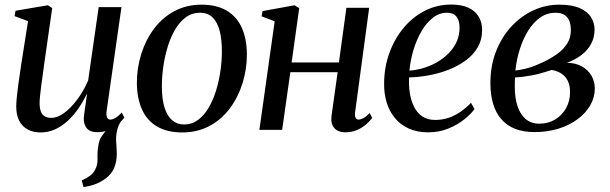

<svg xmlns="http://www.w3.org/2000/svg" viewBox="-20 -556 2610 822"><path d="M337.5 245 330 216.5Q352 206.5 366 196Q380 185.5 388 169Q398.5 150 397.5 122.2Q396.5 94.5 401 67.5Q404.5 40.5 419.8 21.2Q435 2 445.5 -12L505 -45.5Q488 -25.5 482.2 -1.8Q476.5 22 477 45Q477.5 58 478.8 73Q480 88 480 102Q480 134.5 469.2 161.8Q458.5 189 431 209Q413 222.5 391.2 231.2Q369.5 240 337.5 245ZM154 11Q122 11 98.8 -1.5Q75.5 -14 62.5 -38.5Q49.5 -63 49.5 -100.5Q49.5 -114.5 51.8 -138.5Q54 -162.5 57.8 -189.8Q61.5 -217 65.2 -241.5Q69 -266 71 -281L100 -465.5L42.5 -487L46.5 -510L185 -533.5L203.5 -521.5L169 -280.5Q167 -262.5 163.5 -239.2Q160 -216 157 -192.5Q154 -169 151.8 -148.8Q149.5 -128.5 149.5 -116.5Q149.5 -93 155 -78.5Q160.5 -64 171.8 -57.8Q183 -51.5 200 -51.5Q226.5 -51.5 255.5 -73Q284.5 -94.5 311.5 -131Q338.5 -167.5 357.5 -212L402.5 -525.5H500L436.5 -81Q434 -63.5 438 -53.8Q442 -44 452 -44Q461.5 -44 474 -51.2Q486.5 -58.5 501.5 -74L512 -53Q504 -40.5 487.2 -25.8Q470.5 -11 447.8 -0.5Q425 10 398 10Q364.5 10 351.2 -7.5Q338 -25 338.5 -49Q338.5 -52.5 340 -64.2Q341.5 -76 343.8 -92Q346 -108 348.5 -124.2Q351 -140.5 352.5 -152L351 -152.5Q335 -119.5 314.5 -90Q294 -60.5 269.2 -38Q244.5 -15.5 215.8 -2.2Q187 11 154 11Z M842.5 -536Q907 -536 950 -510.8Q993 -485.5 1014.8 -438Q1036.5 -390.5 1037 -323Q1037 -259.5 1018.2 -199.5Q999.5 -139.5 964 -92Q928.5 -44.5 877 -16.8Q825.5 11 760 11Q696 11 652.8 -14.2Q609.5 -39.5 588 -87.2Q566.5 -135 566 -200.5Q566 -265.5 585 -325.8Q604 -386 639.8 -433.5Q675.5 -481 727 -508.5Q778.5 -536 842.5 -536ZM835.5 -501.5Q802 -501.5 775.8 -482.2Q749.5 -463 730 -430Q710.5 -397 698 -356Q685.5 -315 679.2 -271Q673 -227 673 -186Q673 -131.5 684.5 -95.2Q696 -59 717.2 -41Q738.5 -23 768.5 -23Q801.5 -23 827.8 -42.5Q854 -62 873.2 -94.8Q892.5 -127.5 905 -168.2Q917.5 -209 923.8 -252.5Q930 -296 930 -336.5Q930 -385.5 920.8 -422.5Q911.5 -459.5 891 -480.5Q870.5 -501.5 835.5 -501.5Z M1500.5 -77Q1498 -58.5 1502.8 -51.2Q1507.5 -44 1515 -44Q1524 -44 1535.8 -50Q1547.5 -56 1562.5 -72L1573.5 -51Q1564.5 -39 1548.5 -24.5Q1532.5 -10 1509.5 0.2Q1486.5 10.5 1457.5 10.5Q1439.5 10.5 1425.2 3.2Q1411 -4 1403.5 -19.8Q1396 -35.5 1399.5 -61.5L1425.5 -247H1223L1188 0H1090.5L1156 -465L1100 -486L1104 -508.5L1241 -533.5L1261 -521L1228.5 -288.5H1431L1463 -522.5H1560.5Z M2011.5 -89Q1996.5 -68 1967.5 -44.8Q1938.5 -21.5 1899.2 -5.5Q1860 10.5 1813 10.5Q1764.5 10.5 1728.8 -6.2Q1693 -23 1669.8 -51.8Q1646.5 -80.5 1635.2 -118Q1624 -155.5 1624.5 -197.5Q1624.5 -265.5 1646.2 -326.8Q1668 -388 1706.5 -435Q1745 -482 1797.5 -509.2Q1850 -536.5 1912 -536.5Q1956.5 -536.5 1985.8 -522.8Q2015 -509 2029.5 -484.5Q2044 -460 2044 -428Q2044 -386 2025 -353.2Q2006 -320.5 1973.2 -296.8Q1940.5 -273 1900 -257.2Q1859.5 -241.5 1815.8 -233.5Q1772 -225.5 1731.5 -224.5Q1729.5 -190.5 1734.5 -158Q1739.5 -125.5 1752.5 -99.2Q1765.5 -73 1788 -57.8Q1810.5 -42.5 1843 -42.5Q1873 -42.5 1900 -51.5Q1927 -60.5 1951.2 -77.2Q1975.5 -94 1996.5 -116ZM1894 -501.5Q1861 -501.5 1833.5 -480.2Q1806 -459 1785 -423.2Q1764 -387.5 1750.5 -343.2Q1737 -299 1733 -253.5Q1768 -256.5 1800 -267Q1832 -277.5 1859 -294.5Q1886 -311.5 1906 -333.5Q1926 -355.5 1936.8 -381.5Q1947.5 -407.5 1947.5 -436.5Q1947.5 -468.5 1934 -485Q1920.5 -501.5 1894 -501.5Z M2268 9.5Q2221.5 9.5 2186 -4.2Q2150.5 -18 2127 -44.8Q2103.5 -71.5 2091.5 -110.5Q2079.5 -149.5 2079.5 -200.5Q2079.5 -275 2103.8 -336.5Q2128 -398 2169.5 -442.8Q2211 -487.5 2263.8 -511.8Q2316.5 -536 2374 -536Q2429 -536 2462.2 -521.2Q2495.5 -506.5 2510.5 -482Q2525.5 -457.5 2525.5 -429Q2525.5 -396 2511 -368.8Q2496.5 -341.5 2470 -321Q2443.5 -300.5 2407 -287Q2443.5 -287 2470.2 -272.2Q2497 -257.5 2511.8 -232.5Q2526.5 -207.5 2526.5 -177Q2526.5 -139 2507.2 -105.5Q2488 -72 2453.2 -46Q2418.5 -20 2371.2 -5.2Q2324 9.5 2268 9.5ZM2288.5 -26.5Q2326.5 -26.5 2356 -44Q2385.5 -61.5 2403 -92Q2420.5 -122.5 2420.5 -161.5Q2420.5 -189 2411.5 -208.5Q2402.5 -228 2385 -240Q2367.5 -252 2342 -256.5Q2333.5 -254 2320.5 -249.8Q2307.5 -245.5 2291 -241Q2274.5 -236.5 2255 -233Q2240 -230.5 2223 -228Q2206 -225.5 2185 -224.5Q2184.5 -215 2184.2 -205.2Q2184 -195.5 2184 -182Q2184 -137 2195.5 -101.8Q2207 -66.5 2230.5 -46.5Q2254 -26.5 2288.5 -26.5ZM2186.5 -254Q2210.5 -257 2231.2 -262.2Q2252 -267.5 2270.2 -274.8Q2288.5 -282 2304.5 -289.5Q2337 -305 2364.2 -324.2Q2391.5 -343.5 2407.8 -368.8Q2424 -394 2424 -427.5Q2424 -464 2407.5 -482.8Q2391 -501.5 2358 -501.5Q2322.5 -501.5 2293.2 -481.2Q2264 -461 2242 -426Q2220 -391 2205.8 -346.5Q2191.5 -302 2186.5 -254Z"/></svg>

Font: Merriweather 96pt
Style: Italic
Weight: 400
Italic angle: -7.8°
Version: Version 2.101